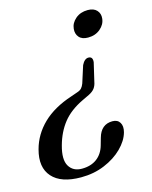

<svg xmlns="http://www.w3.org/2000/svg" viewBox="-125 -644 702 885"><g transform="rotate(-15 226.5 -201.5)"><path d="M324 -243.5Q321 -226 311.8 -213.2Q302.5 -200.5 283 -191L249.5 -175Q188 -145.5 154 -102.5Q120 -59.5 103.5 0.5Q85.5 65 104.5 97Q123.5 129 165.5 129Q208.5 129 237 107.8Q265.5 86.5 276.5 47.5L286 14Q302.5 -46 357 -46Q381.5 -46 392.2 -28.5Q403 -11 395.5 17Q385 55 350.5 89.2Q316 123.5 264.5 145Q213 166.5 152 166.5Q56.5 166.5 14.8 119.5Q-27 72.5 -5 -9Q13 -76.5 65.2 -127Q117.5 -177.5 204.5 -206L234.5 -216.5Q249 -221 256 -228.8Q263 -236.5 268 -249.5L294 -331Q307.5 -358 326 -358Q347.5 -358 344.5 -331ZM379.5 -570.5Q408 -570.5 422.5 -554.8Q437 -539 434.5 -516Q432 -488 408.2 -467.8Q384.5 -447.5 349.5 -447.5Q320.5 -447.5 306.8 -463.5Q293 -479.5 295.5 -503.5Q298 -530.5 321.2 -550.5Q344.5 -570.5 379.5 -570.5Z"/></g></svg>

Font: Fraunces 72pt Soft
Style: Italic
Weight: 400
Italic angle: -16°
Version: Version 1.000;[b76b70a41]